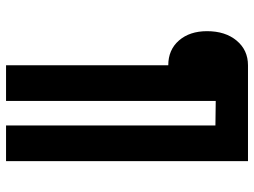

<svg xmlns="http://www.w3.org/2000/svg" viewBox="-120 -620 820 619"><g transform="rotate(90 289.5 -310.0)"><path d="M499 -700V80H384V-595L305 -596V80H190V-443Q140 -443 110 -477.5Q80 -512 80 -568Q80 -627 110.5 -663.5Q141 -700 190 -700Z"/></g></svg>

Font: Gully ECD Medium
Style: Regular
Weight: 500
Width: 2
Designer: jaikishan Patel
Foundry: MagicType
Version: Version 1.000;Glyphs 3.2 (3242)